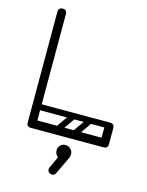

<svg xmlns="http://www.w3.org/2000/svg" viewBox="-135 -782 836 1089"><g transform="rotate(15 283.5 -237.5)"><path d="M95 0Q70 0 70 -36V-674Q70 -700 95 -700Q120 -700 120 -674V-26Q120 0 95 0ZM96 0Q70 0 70 -25Q70 -50 96 -50H521Q547 -50 547 -25Q547 0 521 0ZM497 -119Q497 -145 522 -145Q547 -145 547 -119V-26Q547 0 522 0Q497 0 497 -26ZM77 -127Q77 -145 95 -145H522Q540 -145 540 -127Q540 -110 521 -110H94Q77 -110 77 -127ZM321 -139Q334 -129 325 -116L259 -22Q250 -8 234 -19Q221 -29 230 -42L296 -136Q300 -141 307 -142.5Q314 -144 321 -139ZM419 -139Q432 -129 423 -116L357 -22Q348 -8 332 -19Q319 -29 328 -42L394 -136Q398 -141 405 -142.5Q412 -144 419 -139ZM123 -32Q123 -49 140 -49H472Q489 -49 489 -32Q489 -14 473 -14H141Q123 -14 123 -32ZM123 -128Q123 -145 140 -145H472Q489 -145 489 -128Q489 -110 473 -110H141Q123 -110 123 -128ZM268 222Q253 216 253 201Q253 195 256 189L287 121Q269 108 269 85Q269 68 280.5 55.5Q292 43 310 43Q328 43 341 55.5Q354 68 354 85Q354 94 352 100Q350 106 348 111L301 210Q294 225 280 225Q274 225 268 222Z"/></g></svg>

Font: Nsibidi Libre Uzo
Style: Regular
Weight: 400
Designer: Oluwaseun Badejo
Version: Version 1.021